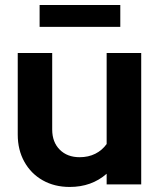

<svg xmlns="http://www.w3.org/2000/svg" viewBox="-20 -731 633 761"><path d="M256.4 10Q195.9 10 149.4 -16.3Q102.8 -42.6 76.6 -89.7Q50.3 -136.8 50.3 -197.6V-521H186.9V-217.6Q186.9 -167.8 216.7 -137.9Q246.5 -107.9 295.5 -107.9Q330.4 -107.9 357.7 -121.6Q385 -135.3 402.7 -160.2V-521H539.7V0H402.7V-42.3Q343 10 256.4 10ZM137 -624.6V-711.2H456.8V-624.6Z"/></svg>

Font: Red Hat Display VF
Style: Regular
Weight: 300
Designer: Pentagram, MCKL
Foundry: Pentagram, MCKL
Version: Version 1.023